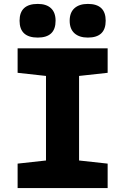

<svg xmlns="http://www.w3.org/2000/svg" viewBox="-20 -961 640 981"><path d="M70 0V-125L215 -141V-573L70 -589V-714H530V-589L384 -573V-141L530 -125V0ZM429 -769Q385 -769 360.5 -791Q336 -813 336 -855Q336 -897 360.5 -919Q385 -941 429 -941Q520 -941 520 -855Q520 -769 429 -769ZM173 -769Q80 -769 80 -855Q80 -941 173 -941Q217 -941 240.5 -919Q264 -897 264 -855Q264 -769 173 -769Z"/></svg>

Font: Noto Sans Mono Black
Style: Regular
Weight: 900
Designer: Monotype Design Team
Foundry: Monotype Imaging Inc.
Version: Version 2.014